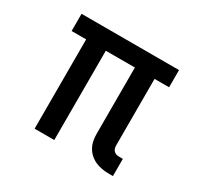

<svg xmlns="http://www.w3.org/2000/svg" viewBox="-119 -662 838 812"><g transform="rotate(30 300.0 -256.0)"><path d="M520 8H502Q485 8 468.5 5.5Q452 3 436.5 -3.5Q421 -10 408 -21Q395 -32 386.5 -46.5Q378 -61 374.5 -77.5Q371 -94 371 -111V-436H229V0H133V-436H62V-520H538V-436H467V-111Q467 -104 469 -97Q471 -90 476 -85Q481 -80 488 -78Q495 -76 502 -76H520Z"/></g></svg>

Font: Iosevka Fixed Curly Md Ex
Style: Regular
Weight: 500
Width: 7
Monospace: yes
Designer: Belleve Invis
Foundry: Belleve Invis
Version: Version 30.1.2